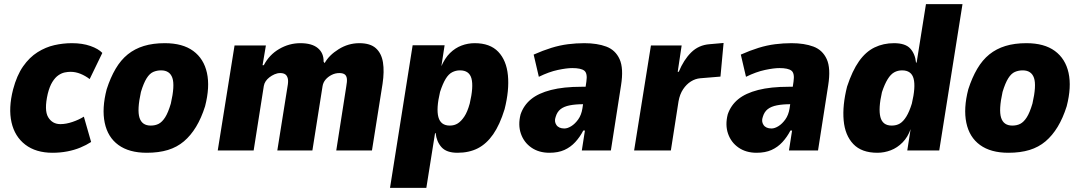

<svg xmlns="http://www.w3.org/2000/svg" viewBox="-20 -725 5202 925"><path d="M233 11Q153 11 102 -28Q51 -67 35.5 -135.5Q20 -204 43 -294Q61 -362 91.5 -405.5Q122 -449 161 -473.5Q200 -498 242 -507.5Q284 -517 326 -517Q377 -517 415.5 -503.5Q454 -490 473 -470L412 -344Q391 -360 367.5 -369.5Q344 -379 320 -379Q307 -379 292 -376Q277 -373 261.5 -362.5Q246 -352 232.5 -330.5Q219 -309 210 -273Q192 -194 212 -160.5Q232 -127 271 -127Q298 -127 329 -137.5Q360 -148 384 -163L419 -41Q396 -26 367 -14Q338 -2 304 4.5Q270 11 233 11Z M687 11Q602 11 550.5 -26.5Q499 -64 484.5 -133.5Q470 -203 494 -295Q512 -351 537 -393.5Q562 -436 595.5 -463Q629 -490 673 -503.5Q717 -517 774 -517Q860 -517 911 -479.5Q962 -442 977 -374Q992 -306 968 -213Q950 -156 924.5 -114Q899 -72 866 -44Q833 -16 789 -2.5Q745 11 687 11ZM706 -120Q728 -120 744.5 -128.5Q761 -137 775.5 -159.5Q790 -182 803 -226Q823 -313 810.5 -349.5Q798 -386 756 -386Q736 -386 718.5 -378.5Q701 -371 686.5 -348Q672 -325 659 -282Q640 -196 652 -158Q664 -120 706 -120Z M1029 0 1110 -506H1261L1245 -411H1251Q1277 -461 1325 -489Q1373 -517 1427 -517Q1483 -517 1511.5 -493Q1540 -469 1539 -428L1544 -421Q1565 -459 1611.5 -488Q1658 -517 1711 -517Q1764 -517 1791 -492.5Q1818 -468 1825 -424.5Q1832 -381 1823 -321L1772 0H1600L1648 -307Q1653 -333 1651 -347Q1649 -361 1640 -367Q1631 -373 1615 -373Q1595 -373 1577.5 -364Q1560 -355 1548.5 -341.5Q1537 -328 1534 -310L1485 0H1316L1365 -307Q1370 -333 1366.5 -347Q1363 -361 1354 -367Q1345 -373 1330 -373Q1316 -373 1302.5 -367Q1289 -361 1278 -352.5Q1267 -344 1260 -333.5Q1253 -323 1251 -311L1202 0Z M1859 180 1968 -507H2122L2106 -403H2105Q2123 -445 2148 -469.5Q2173 -494 2203.5 -505.5Q2234 -517 2267 -517Q2341 -517 2380.5 -475.5Q2420 -434 2427 -362Q2434 -290 2411 -199Q2388 -124 2356 -78Q2324 -32 2282 -10.5Q2240 11 2184 11Q2131 11 2107 -16Q2083 -43 2079 -83L2076 -84L2034 180ZM2147 -120Q2169 -120 2185.5 -130.5Q2202 -141 2217 -163.5Q2232 -186 2243 -226Q2262 -307 2251.5 -346.5Q2241 -386 2196 -386Q2176 -386 2158.5 -377Q2141 -368 2127 -345Q2113 -322 2100 -282Q2081 -202 2092 -161Q2103 -120 2147 -120Z M2627 11Q2576 11 2540 -14Q2504 -39 2489.5 -81Q2475 -123 2488 -174Q2503 -218 2538.5 -247Q2574 -276 2634.5 -291.5Q2695 -307 2782 -307H2827L2814 -223H2791Q2753 -223 2725 -217.5Q2697 -212 2680.5 -199Q2664 -186 2657 -162Q2649 -140 2660.5 -123Q2672 -106 2699 -106Q2714 -106 2732 -117Q2750 -128 2765.5 -149.5Q2781 -171 2786 -203L2805 -332Q2811 -372 2795 -384.5Q2779 -397 2737 -397Q2710 -397 2667.5 -388Q2625 -379 2576 -355L2551 -462Q2596 -482 2636.5 -494.5Q2677 -507 2716.5 -512Q2756 -517 2795 -517Q2857 -517 2901 -500.5Q2945 -484 2965 -440Q2985 -396 2972 -314L2923 0H2783L2798 -96H2790Q2774 -65 2751.5 -40.5Q2729 -16 2699 -2.5Q2669 11 2627 11Z M3035 0 3116 -506H3264L3245 -379H3250Q3274 -437 3310 -472.5Q3346 -508 3398 -512L3466 -518L3451 -356L3354 -348Q3330 -346 3308.5 -332.5Q3287 -319 3271 -295Q3255 -271 3249 -237L3212 0Z M3625 11Q3574 11 3538 -14Q3502 -39 3487.5 -81Q3473 -123 3486 -174Q3501 -218 3536.5 -247Q3572 -276 3632.5 -291.5Q3693 -307 3780 -307H3825L3812 -223H3789Q3751 -223 3723 -217.5Q3695 -212 3678.5 -199Q3662 -186 3655 -162Q3647 -140 3658.5 -123Q3670 -106 3697 -106Q3712 -106 3730 -117Q3748 -128 3763.5 -149.5Q3779 -171 3784 -203L3803 -332Q3809 -372 3793 -384.5Q3777 -397 3735 -397Q3708 -397 3665.5 -388Q3623 -379 3574 -355L3549 -462Q3594 -482 3634.5 -494.5Q3675 -507 3714.5 -512Q3754 -517 3793 -517Q3855 -517 3899 -500.5Q3943 -484 3963 -440Q3983 -396 3970 -314L3921 0H3781L3796 -96H3788Q3772 -65 3749.5 -40.5Q3727 -16 3697 -2.5Q3667 11 3625 11Z M4207 11Q4131 11 4091 -31Q4051 -73 4044.5 -145Q4038 -217 4061 -308Q4086 -384 4118.5 -430Q4151 -476 4193.5 -496.5Q4236 -517 4287 -517Q4342 -517 4365.5 -491Q4389 -465 4393 -424L4396 -423L4441 -705H4617L4505 0H4351L4367 -103Q4354 -65 4328.5 -39Q4303 -13 4271.5 -1Q4240 11 4207 11ZM4276 -120Q4299 -120 4315.5 -130Q4332 -140 4346.5 -163.5Q4361 -187 4373 -226Q4392 -306 4381.5 -346Q4371 -386 4326 -386Q4305 -386 4288 -376.5Q4271 -367 4256.5 -343.5Q4242 -320 4229 -281Q4211 -202 4221.5 -161Q4232 -120 4276 -120Z M4838 11Q4753 11 4701.5 -26.5Q4650 -64 4635.5 -133.5Q4621 -203 4645 -295Q4663 -351 4688 -393.5Q4713 -436 4746.5 -463Q4780 -490 4824 -503.5Q4868 -517 4925 -517Q5011 -517 5062 -479.5Q5113 -442 5128 -374Q5143 -306 5119 -213Q5101 -156 5075.5 -114Q5050 -72 5017 -44Q4984 -16 4940 -2.5Q4896 11 4838 11ZM4857 -120Q4879 -120 4895.5 -128.5Q4912 -137 4926.5 -159.5Q4941 -182 4954 -226Q4974 -313 4961.5 -349.5Q4949 -386 4907 -386Q4887 -386 4869.5 -378.5Q4852 -371 4837.5 -348Q4823 -325 4810 -282Q4791 -196 4803 -158Q4815 -120 4857 -120Z"/></svg>

Font: Nunito Sans 7pt Condensed Black
Style: Italic
Weight: 900
Width: 3
Italic angle: -9°
Designer: Vernon Adams
Foundry: Vernon Adams
Version: Version 3.101;gftools[0.9.27]